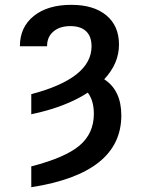

<svg xmlns="http://www.w3.org/2000/svg" viewBox="-20 -573 592 806"><path d="M111.3 -93.3V-177.7Q364.3 -244.1 364.3 -378.4Q364.3 -419.9 341.6 -441.7Q318.8 -463.4 275.4 -463.4Q230.5 -463.4 203.9 -440.4Q177.2 -417.5 177.7 -378.9H63.5Q63.5 -459 121.8 -505.9Q180.2 -552.7 279.3 -552.7Q373.5 -552.7 426.5 -508.5Q479.5 -464.4 479.5 -385.7Q479.5 -306.6 417.5 -240.2Q489.3 -193.8 489.3 -88.4Q489.3 154.3 111.3 212.9V125.5Q253.4 88.9 313.7 38.1Q374 -12.7 374 -95.2Q374 -150.4 348.6 -184.1Q255.4 -123.5 111.3 -93.3Z"/></svg>

Font: Karasuma Gothic
Style: Regular
Weight: 500
Designer: Rasmus Andersson / Ryoko Nishizuka
Foundry: Genbu
Version: Version 1.00